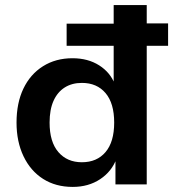

<svg xmlns="http://www.w3.org/2000/svg" viewBox="-20 -725 681 755"><path d="M266 10Q199 10 149.5 -21.5Q100 -53 72.5 -110.5Q45 -168 45 -243Q45 -320 72 -376.5Q99 -433 149 -464.5Q199 -496 265 -496Q326 -496 370 -468Q414 -440 432 -393H427V-545H242V-632H427V-705H557V-633H641V-545H557V0H434V-103H439Q420 -51 374 -20.5Q328 10 266 10ZM302 -87Q361 -87 395 -127Q429 -167 429 -243Q429 -319 395 -359Q361 -399 302 -399Q263 -399 234.5 -381Q206 -363 190.5 -328.5Q175 -294 175 -243Q175 -167 209.5 -127Q244 -87 302 -87Z"/></svg>

Font: Nunito Sans 10pt
Style: Bold
Weight: 700
Designer: Vernon Adams
Foundry: Vernon Adams
Version: Version 3.101;gftools[0.9.27]